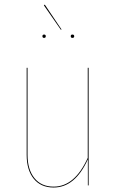

<svg xmlns="http://www.w3.org/2000/svg" viewBox="-20 -815 511 844"><path d="M176.8 -794.9 250.5 -685.5 247.6 -684.1 172.9 -791.5ZM166.5 -655.8Q166.5 -663.1 173.8 -663.1Q181.2 -663.1 181.2 -655.8Q181.2 -648.4 173.8 -648.4Q166.5 -648.4 166.5 -655.8ZM298.3 -663.1Q306.2 -663.1 306.2 -655.8Q306.2 -648.4 298.3 -648.4Q291 -648.4 291 -655.8Q291 -663.1 298.3 -663.1ZM369.6 -517.1V0H366.2V-114.7Q310.1 9.3 215.8 9.3Q159.7 9.3 128.4 -29.1Q97.2 -67.4 97.2 -134.3V-517.1H101.1V-134.3Q101.1 -69.8 131.3 -32.2Q161.6 5.4 215.8 5.4Q308.6 5.4 365.7 -121.1V-517.1Z"/></svg>

Font: Fira Sans Compressed Four
Style: Regular
Weight: 100
Width: 1
Designer: Carrois Corporate & Edenspiekermann AG
Foundry: Carrois Corporate GbR & Edenspiekermann AG
Version: Version 4.203;PS 004.203;hotconv 1.0.88;makeotf.lib2.5.64775